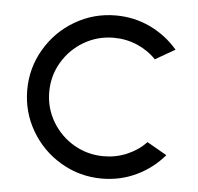

<svg xmlns="http://www.w3.org/2000/svg" viewBox="-43 -543 609 591"><g transform="rotate(5 262.0 -247.0)"><path d="M484 -84Q448 -42 398.5 -18.5Q349 5 292 5Q224 5 166 -29Q108 -63 74 -121Q40 -179 40 -247Q40 -315 74 -373Q108 -431 166 -465Q224 -499 292 -499Q349 -499 398.5 -475.5Q448 -452 484 -410L423 -375Q398 -401 364 -415.5Q330 -430 292 -430Q242 -430 200 -405.5Q158 -381 133 -339Q108 -297 108 -247Q108 -197 133 -155Q158 -113 200 -88.5Q242 -64 292 -64Q330 -64 364 -78.5Q398 -93 423 -119Z"/></g></svg>

Font: Sulphur Point
Style: Regular
Weight: 400
Designer: Noponies / Dale Sattler
Foundry: Noponies
Version: Version 1.000; ttfautohint (v1.8)